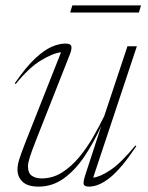

<svg xmlns="http://www.w3.org/2000/svg" viewBox="-20 -684 550 714"><path d="M299.5 -40.5 357 -216.5Q328.5 -153.5 293.8 -102Q259 -50.5 216.8 -20.2Q174.5 10 123.5 10Q83 10 64 -8Q45 -26 45 -53.5Q45 -69.5 51 -89.5Q57 -109.5 74.5 -154.5L207 -489.5Q178.5 -487 133 -459.8Q87.5 -432.5 38.5 -371.5L35 -374.5Q77.5 -436 112 -467.8Q146.5 -499.5 174 -510.8Q201.5 -522 223 -522Q242.5 -522 245.2 -512Q248 -502 239.5 -481L114.5 -164Q97 -119.5 90.5 -98.5Q84 -77.5 84 -66Q84 -40.5 98.2 -30.5Q112.5 -20.5 134.5 -20.5Q176 -20.5 211 -42.8Q246 -65 275 -100.2Q304 -135.5 327 -175.8Q350 -216 367.5 -252L454 -512H489L326.5 -23.5Q352.5 -26 391.2 -52Q430 -78 483.5 -143L487 -140.5Q431.5 -57.5 389.5 -23.8Q347.5 10 311 10Q294 10 291.2 1.2Q288.5 -7.5 299.5 -40.5ZM241 -637.5 249 -664H504.5L496.5 -637.5Z"/></svg>

Font: Newsreader 72pt ExtraLight
Style: Italic
Weight: 275
Italic angle: -17°
Designer: Hugues Gentile
Foundry: Production Type
Version: Version 1.003; ttfautohint (v1.8.3)